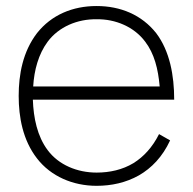

<svg xmlns="http://www.w3.org/2000/svg" viewBox="-20 -598 637 634"><path d="M420.8 -59.4C384.4 -37.5 342.7 -28.1 299 -28.1C235.4 -28.1 174 -53.1 137.5 -102.1C103.1 -147.9 90.6 -208.3 88.5 -268.8H555.2C555.2 -349 540.6 -429.2 495.8 -488.5C447.9 -549 378.1 -578.1 299 -578.1C219.8 -578.1 150 -549 102.1 -488.5C55.2 -427.1 41.7 -352.1 41.7 -281.2C41.7 -211.5 55.2 -135.4 102.1 -75C147.9 -15.6 220.8 15.6 299 15.6C347.9 15.6 395.8 5.2 438.5 -18.8C480.2 -42.7 516.7 -80.2 541.7 -134.4L505.2 -155.2C483.3 -111.5 454.2 -80.2 420.8 -59.4ZM137.5 -460.4C174 -509.4 235.4 -535.4 299 -534.4C361.5 -535.4 422.9 -509.4 459.4 -460.4C489.6 -420.8 502.1 -370.8 507.3 -312.5H89.6C92.7 -366.7 107.3 -419.8 137.5 -460.4Z"/></svg>

Font: Manrope Thin
Style: Regular
Weight: 100
Width: 4
Designer: Michael Sharanda
Foundry: Michael Sharanda
Version: Version 2.000;PS 002.000;hotconv 1.0.88;makeotf.lib2.5.64775